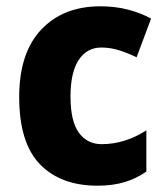

<svg xmlns="http://www.w3.org/2000/svg" viewBox="-20 -580 526 610"><path d="M290 10Q173 10 107 -58Q41 -126 41 -272Q41 -412 111 -486Q181 -560 299 -560Q346 -560 386.5 -549.5Q427 -539 460 -521L414 -398Q385 -412 357.5 -420.5Q330 -429 302 -429Q256 -429 230 -389.5Q204 -350 204 -273Q204 -195 230.5 -158.5Q257 -122 303 -122Q341 -122 377 -133.5Q413 -145 445 -166V-35Q414 -13 376 -1.5Q338 10 290 10Z"/></svg>

Font: Noto Sans Hebrew SemiCondensed ExtraBold
Style: Regular
Weight: 800
Width: 4
Designer: Monotype Design Team
Foundry: Monotype Imaging Inc.
Version: Version 2.004; ttfautohint (v1.8.4.7-5d5b)